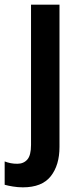

<svg xmlns="http://www.w3.org/2000/svg" viewBox="-62 -563 346 823"><path d="M36 240Q15 240 -6.5 236.5Q-28 233 -42 229V129Q-29 134 -16 136.5Q-3 139 12 139Q39 139 55 121Q71 103 71 58V-543H193V67Q193 145 155.5 192.5Q118 240 36 240Z"/></svg>

Font: Noto Sans Lao SemiCondensed SemiBold
Style: Regular
Weight: 600
Width: 4
Designer: Monotype Design Team
Foundry: Monotype Imaging Inc.
Version: Version 2.003; ttfautohint (v1.8.4.7-5d5b)